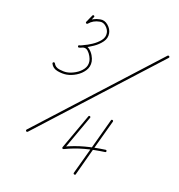

<svg xmlns="http://www.w3.org/2000/svg" viewBox="-89 -655 920 988"><g transform="rotate(10 371.0 -161.5)"><path d="M314 -571Q317 -576 322 -573Q327 -570 324 -565Q318 -555 311.5 -546Q305 -537 299 -528Q296 -523 291 -526Q286 -529 289 -534Q295 -544 301.5 -553Q308 -562 314 -571Q314 -571 314 -571Q314 -571 314 -571ZM298 -526Q293 -523 289 -527Q286 -532 290 -536Q319 -559 357 -559Q381 -560 398 -539.5Q415 -519 415 -496Q415 -470 395.5 -451Q376 -432 349 -420Q322 -408 300 -402Q294 -401 287.5 -399Q281 -397 275 -397Q269 -397 269 -403Q269 -409 275 -409Q281 -409 287 -411Q293 -413 299 -413Q315 -413 327 -400Q339 -387 345.5 -369.5Q352 -352 352 -338Q352 -310 333.5 -290Q315 -270 288 -259.5Q261 -249 236 -249Q214 -249 188 -258.5Q162 -268 155 -292Q155 -292 155 -292Q155 -292 155 -292Q154 -298 159 -300Q165 -301 167 -296Q173 -276 196 -268.5Q219 -261 236 -261Q257 -261 281.5 -270Q306 -279 323 -296Q340 -313 340 -338Q340 -348 335 -363Q330 -378 321 -389.5Q312 -401 299 -401Q293 -401 287 -399Q281 -397 275 -397Q269 -397 269 -403Q269 -409 275 -409Q281 -409 286.5 -410.5Q292 -412 297 -414Q315 -418 340.5 -429Q366 -440 384.5 -456.5Q403 -473 403 -496Q403 -514 389.5 -531Q376 -548 357 -547Q323 -547 298 -526Q298 -526 298 -526Q298 -526 298 -526ZM731 -435Q736 -438 740 -434Q744 -429 739 -425Q577 -300 415 -175Q253 -50 91 75Q91 75 91 75Q91 75 91 75Q86 78 82 74Q79 69 83 65Q245 -60 407 -185Q569 -310 731 -435Q731 -435 731 -435Q731 -435 731 -435ZM510 -60Q515 -57 513 -52Q477 23 442 98Q407 173 372 248Q370 253 364 250Q359 248 361 242Q396 168 431.5 93Q467 18 502 -57Q504 -62 510 -60ZM384 -57Q387 -62 392 -59Q397 -56 394 -51Q368 -6 342.5 38.5Q317 83 291 128Q289 131 285 126Q281 120 284 119Q340 104 391.5 99.5Q443 95 501 97Q507 97 507 103Q507 109 501 109Q444 107 393 111.5Q342 116 288 131Q284 132 281 129Q279 125 281 122Q307 77 332.5 32.5Q358 -12 384 -57Q384 -57 384 -57Q384 -57 384 -57Z"/></g></svg>

Font: FRB American Cursive Thin
Style: Italic
Weight: 100
Italic angle: -25°
Version: Version 2.0;Modular Font Editor K font №1